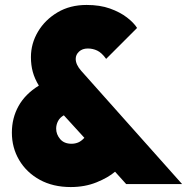

<svg xmlns="http://www.w3.org/2000/svg" viewBox="-20 -744 756 776"><path d="M266 12Q194 12 140.5 -17.5Q87 -47 57.5 -97Q28 -147 28 -208Q28 -267 55 -315.5Q82 -364 137 -398Q120 -426 112.5 -453.5Q105 -481 105 -513Q105 -568 133.5 -616Q162 -664 212.5 -694Q263 -724 330 -724Q384 -724 424.5 -709.5Q465 -695 493 -673.5Q521 -652 534 -631L409 -506Q391 -531 373 -539.5Q355 -548 335 -548Q313 -548 299.5 -535.5Q286 -523 286 -506Q286 -483 308 -458L716 0H490L445 -50Q417 -26 370 -7Q323 12 266 12ZM207 -224Q207 -201 223 -182Q239 -163 269 -163Q283 -163 295.5 -168Q308 -173 321 -187L238 -278Q222 -269 214.5 -254.5Q207 -240 207 -224Z"/></svg>

Font: Outfit Black
Style: Regular
Weight: 900
Designer: Rodrigo Fuenzalida
Foundry: fragTYPE
Version: Version 1.100; ttfautohint (v1.8.4.7-5d5b)